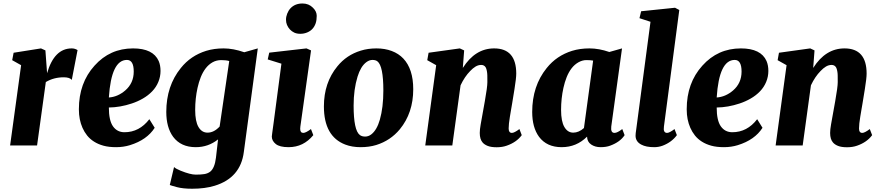

<svg xmlns="http://www.w3.org/2000/svg" viewBox="-20 -851 5153 1123"><path d="M255.4 -422.9Q297.4 -567.9 399.4 -567.9Q418 -567.9 433.6 -558.1L399.9 -383.8Q387.2 -398.9 353 -398.9Q294.4 -398.9 248 -371.1L196.8 0H39.1L103.5 -469.7L51.3 -499L59.6 -542.5L219.7 -567.9L245.6 -556.2Z M708 -77.6Q794.9 -77.6 853.5 -153.8L884.8 -103.5Q839.4 -32.7 740.2 -2Q702.1 9.8 659.2 9.8Q616.2 9.8 585.2 1.2Q554.2 -7.3 530.3 -22.5Q506.3 -37.6 489.7 -58.3Q473.1 -79.1 462.4 -103.5Q441.4 -151.4 441.4 -210Q441.4 -211.4 441.4 -212.9Q441.4 -365.7 532.7 -466.8Q623 -567.9 758.3 -567.9Q875.5 -567.9 908.2 -494.1Q918.9 -469.2 918.9 -436Q918.9 -402.8 906.2 -372.1Q893.6 -341.3 870.1 -316.9Q846.7 -292.5 815.7 -274.7Q784.7 -256.8 750.5 -245.6Q683.1 -223.1 616.7 -222.2Q616.7 -146 641.1 -111.8Q665.5 -77.6 708 -77.6ZM722.2 -500.5Q630.9 -500.5 616.7 -280.8Q668.5 -284.2 712.4 -321.8Q762.2 -364.7 762.2 -432.6Q762.2 -500.5 722.2 -500.5Z M1186 -553.7Q1232.4 -567.9 1288.3 -567.9Q1344.2 -567.9 1408.7 -545.4L1487.8 -567.9L1406.2 37.6Q1387.2 189 1235.8 235.4Q1178.7 252.9 1104 252.9Q1050.3 252.9 1015.4 243.7Q980.5 234.4 973.1 231L998 126Q1008.3 136.2 1036.6 147.5Q1093.3 170.4 1124.8 170.4Q1156.2 170.4 1175.3 167.2Q1194.3 164.1 1208.5 153.8Q1235.8 133.3 1243.2 70.8L1255.4 -35.6Q1198.2 9.8 1125 9.8Q1038.1 9.8 992.7 -50.8Q952.6 -105.5 952.6 -196.3Q952.6 -348.1 1037.6 -453.1Q1095.2 -525.4 1186 -553.7ZM1320.8 -494.1Q1302.2 -499.5 1274.2 -499.5Q1246.1 -499.5 1223.1 -486.6Q1200.2 -473.6 1183.1 -451.4Q1166 -429.2 1154.3 -399.7Q1142.6 -370.1 1135.3 -336.9Q1121.6 -274.9 1121.6 -208Q1121.6 -141.1 1140.9 -108.2Q1160.2 -75.2 1193.8 -75.2Q1231.4 -75.2 1264.6 -110.8Z M1701.2 -660.2Q1671.9 -674.3 1658.7 -705.1Q1652.8 -718.8 1652.8 -736.1Q1652.8 -753.4 1659.9 -771.5Q1667 -789.6 1679.2 -802.7Q1705.6 -830.6 1749.5 -830.6Q1786.1 -830.6 1810.5 -805.7Q1832.5 -784.2 1832.5 -758.5Q1832.5 -732.9 1826.2 -714.4Q1819.8 -695.8 1807.6 -682.4Q1795.4 -668.9 1776.6 -661.1Q1757.8 -653.3 1736.8 -653.3Q1715.8 -653.3 1701.2 -660.2ZM1812.5 -60.5Q1754.9 9.8 1668 9.8Q1615.7 9.8 1592.8 -8.8Q1569.8 -27.3 1569.8 -52.7Q1569.8 -57.6 1572.5 -75Q1575.2 -92.3 1580.6 -134.3L1626 -478.5L1545.9 -503.4L1554.7 -543L1772.5 -567.9L1799.3 -556.2L1736.8 -110.8Q1735.8 -103.5 1735.8 -97.7Q1735.8 -73.7 1753.9 -73.7Q1768.6 -73.7 1798.8 -96.2Z M1999.5 -5.4Q1874.5 -53.2 1874.5 -228.5Q1874.5 -367.2 1953.1 -462.9Q2006.8 -529.3 2089.8 -554.7Q2131.8 -567.9 2181.6 -567.9Q2231.4 -567.9 2271.5 -552.7Q2311.5 -537.6 2338.9 -508.8Q2397 -447.3 2397 -329.1Q2397 -190.4 2318.4 -94.7Q2263.7 -28.8 2180.7 -2.9Q2139.2 9.8 2089.1 9.8Q2039.1 9.8 1999.5 -5.4ZM2084.5 -61.5Q2096.2 -52.2 2115.7 -52.2Q2135.3 -52.2 2151.9 -65.2Q2168.5 -78.1 2180.9 -99.9Q2193.4 -121.6 2201.7 -150.9Q2222.2 -222.7 2222.2 -321.8Q2222.2 -465.3 2187.5 -492.2Q2176.8 -500.5 2158.7 -500.5Q2140.6 -500.5 2123.3 -487.8Q2106 -475.1 2093 -453.4Q2080.1 -431.6 2071.3 -402.8Q2048.3 -328.1 2048.3 -233.4Q2048.3 -88.9 2084.5 -61.5Z M2974.1 -73.7Q2988.3 -73.7 3018.1 -96.2L3031.7 -60.5Q3001.5 -19 2943.8 1Q2918 10.3 2885 10.3Q2852.1 10.3 2832.5 2.4Q2813 -5.4 2802.7 -17.6Q2786.1 -36.6 2786.1 -73.2Q2786.1 -93.3 2791.5 -123.5L2815.9 -259.8Q2830.6 -342.3 2830.6 -370.6Q2830.6 -398.9 2830.3 -410.9Q2830.1 -422.9 2827.6 -436Q2825.2 -449.2 2820.8 -457Q2812 -471.2 2794.7 -471.2Q2777.3 -471.2 2761.5 -461.7Q2745.6 -452.1 2730 -435.5Q2697.8 -402.8 2673.8 -352.1L2625.5 0H2467.3L2531.2 -469.7L2479 -499L2486.8 -542.5L2669.4 -567.9L2694.8 -556.2L2687 -453.6Q2759.3 -567.9 2870.1 -567.9Q2999.5 -567.9 2999.5 -420.4Q2999.5 -393.6 2989.3 -330.6L2975.6 -246.6Q2972.7 -228 2969 -208Q2965.3 -188 2962.4 -168.5Q2955.1 -125 2955.1 -99.4Q2955.1 -73.7 2974.1 -73.7Z M3413.6 -51.8Q3352.1 9.8 3265.1 9.8Q3178.2 9.8 3132.8 -50.8Q3092.8 -105.5 3092.8 -196.3Q3092.8 -348.1 3177.7 -453.1Q3235.4 -525.4 3326.2 -553.7Q3372.6 -567.9 3428 -567.9Q3483.4 -567.9 3543.9 -546.9L3618.2 -567.9L3555.2 -110.8Q3550.8 -73.7 3574.2 -73.7Q3590.8 -73.7 3619.6 -96.2L3633.3 -60.5Q3607.4 -20.5 3548.8 1Q3525.4 9.8 3492.9 9.8Q3460.4 9.8 3437.5 -5.9Q3414.6 -21.5 3413.6 -51.8ZM3395.5 -102.1 3449.2 -496.6Q3433.1 -499.5 3409.7 -499.5Q3386.2 -499.5 3363.3 -486.6Q3340.3 -473.6 3323.2 -451.4Q3306.2 -429.2 3294.4 -399.7Q3282.7 -370.1 3275.4 -336.9Q3261.7 -274.9 3261.7 -208Q3261.7 -141.1 3281 -108.2Q3300.3 -75.2 3332.8 -75.2Q3365.2 -75.2 3395.5 -102.1Z M3863.3 -110.8Q3857.9 -73.7 3881.8 -73.7Q3895.5 -73.7 3925.3 -96.2L3939 -60.5Q3909.2 -19.5 3856 1Q3832 9.8 3807.1 9.8Q3782.2 9.8 3763.7 6.1Q3745.1 2.4 3730.5 -5.4Q3698.2 -22.5 3697.3 -56.2Q3697.3 -70.3 3701.2 -93.8L3784.7 -723.6L3720.2 -744.6L3730 -785.2L3928.2 -805.7L3953.1 -792.5Z M4263.2 -77.6Q4350.1 -77.6 4408.7 -153.8L4439.9 -103.5Q4394.5 -32.7 4295.4 -2Q4257.3 9.8 4214.4 9.8Q4171.4 9.8 4140.4 1.2Q4109.4 -7.3 4085.4 -22.5Q4061.5 -37.6 4044.9 -58.3Q4028.3 -79.1 4017.6 -103.5Q3996.6 -151.4 3996.6 -210Q3996.6 -211.4 3996.6 -212.9Q3996.6 -365.7 4087.9 -466.8Q4178.2 -567.9 4313.5 -567.9Q4430.7 -567.9 4463.4 -494.1Q4474.1 -469.2 4474.1 -436Q4474.1 -402.8 4461.4 -372.1Q4448.7 -341.3 4425.3 -316.9Q4401.9 -292.5 4370.8 -274.7Q4339.8 -256.8 4305.7 -245.6Q4238.3 -223.1 4171.9 -222.2Q4171.9 -146 4196.3 -111.8Q4220.7 -77.6 4263.2 -77.6ZM4277.3 -500.5Q4186 -500.5 4171.9 -280.8Q4223.6 -284.2 4267.6 -321.8Q4317.4 -364.7 4317.4 -432.6Q4317.4 -500.5 4277.3 -500.5Z M5023.4 -73.7Q5037.6 -73.7 5067.4 -96.2L5081.1 -60.5Q5050.8 -19 4993.2 1Q4967.3 10.3 4934.3 10.3Q4901.4 10.3 4881.8 2.4Q4862.3 -5.4 4852.1 -17.6Q4835.4 -36.6 4835.4 -73.2Q4835.4 -93.3 4840.8 -123.5L4865.2 -259.8Q4879.9 -342.3 4879.9 -370.6Q4879.9 -398.9 4879.6 -410.9Q4879.4 -422.9 4877 -436Q4874.5 -449.2 4870.1 -457Q4861.3 -471.2 4844 -471.2Q4826.7 -471.2 4810.8 -461.7Q4794.9 -452.1 4779.3 -435.5Q4747.1 -402.8 4723.1 -352.1L4674.8 0H4516.6L4580.6 -469.7L4528.3 -499L4536.1 -542.5L4718.8 -567.9L4744.1 -556.2L4736.3 -453.6Q4808.6 -567.9 4919.4 -567.9Q5048.8 -567.9 5048.8 -420.4Q5048.8 -393.6 5038.6 -330.6L5024.9 -246.6Q5022 -228 5018.3 -208Q5014.6 -188 5011.7 -168.5Q5004.4 -125 5004.4 -99.4Q5004.4 -73.7 5023.4 -73.7Z"/></svg>

Font: Merriweather
Style: Heavy Italic
Weight: 900
Italic angle: -7°
Designer: Eben Sorkin
Foundry: Eben Sorkin
Version: Version 1.001